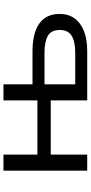

<svg xmlns="http://www.w3.org/2000/svg" viewBox="280 -816 536 1137"><g transform="rotate(-90 548.5 -248.0)"><path d="M106 0V-496H201V-295H522V-496H617V-324H812Q922 -324 978 -283Q1034 -242 1034 -163Q1034 -112 1008 -75.5Q982 -39 933 -19.5Q884 0 813 0H522V-216H201V0ZM617 -71H804Q870 -71 904.5 -92Q939 -113 939 -163Q939 -213 904.5 -233Q870 -253 804 -253H617Z"/></g></svg>

Font: Nunito Sans 7pt SemiExpanded
Style: Regular
Weight: 400
Width: 6
Designer: Vernon Adams
Foundry: Vernon Adams
Version: Version 3.101;gftools[0.9.27]